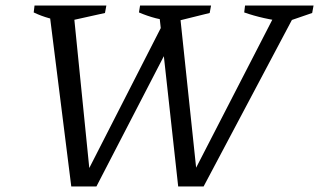

<svg xmlns="http://www.w3.org/2000/svg" viewBox="-20 -675 1155 695"><path d="M625 0 554 -645H629L693 -39H675L987 -645H1059L717 0ZM238 0 157 -645H245L306 -39H289L576 -601L610 -543L329 0ZM216 -596Q187 -601 158 -609Q129 -617 102 -630L105 -655H365L360 -628ZM610 -596Q575 -601 544 -609Q513 -617 483 -630L487 -655H744L739 -628ZM1017 -596Q974 -601 936 -609.5Q898 -618 864 -630L867 -655H1115L1110 -628Z"/></svg>

Font: Piazzolla Thin
Style: Italic
Weight: 400
Italic angle: -11.3°
Version: Version 2.005